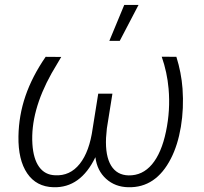

<svg xmlns="http://www.w3.org/2000/svg" viewBox="-20 -763 844 793"><path d="M54.7 0ZM232.9 -527.8 192.9 -460Q105.5 -303.2 113.8 -168.5Q117.7 -106.9 141.6 -73.7Q165.5 -40.5 207.5 -39.1Q269 -35.6 309.3 -86.2Q349.6 -136.7 362.8 -232.9L385.7 -376H444.3L421.4 -232.9L418 -193.8Q414.6 -119.1 438.7 -79.3Q462.9 -39.6 511.2 -38.6Q568.4 -37.6 607.7 -84.2Q647 -130.9 665.5 -219.5Q684.1 -308.1 676.3 -396.5Q670.4 -464.4 647.9 -528.8L708.5 -528.3Q729 -462.9 733.9 -397Q739.7 -315.4 727.1 -239.5Q714.4 -163.6 686 -108.4Q624 13.2 509.8 10.3Q455.6 9.3 418.2 -24.4Q380.9 -58.1 374 -113.8Q312.5 13.7 200.7 10.3Q129.9 8.3 92.3 -47.1Q54.7 -102.5 56.2 -199.7Q57.6 -286.1 85.2 -366.7Q112.8 -447.3 168.5 -528.3ZM493.2 -742.7H552.2L474.6 -594.2H431.6Z"/></svg>

Font: Roboto Light
Style: Italic
Weight: 300
Italic angle: -12°
Designer: Google
Version: Version 2.134; 2016; ttfautohint (v1.6)